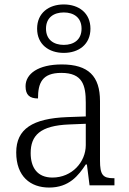

<svg xmlns="http://www.w3.org/2000/svg" viewBox="-20 -834 582 864"><path d="M267 -596C334 -596 387 -634 387 -705C387 -776 334 -814 267 -814C200 -814 147 -776 147 -705C147 -634 200 -596 267 -596ZM267 -632C222 -632 187 -655 187 -705C187 -755 222 -778 267 -778C312 -778 347 -755 347 -705C347 -655 312 -632 267 -632ZM201 10C291 10 333 -44 366 -94H371L383 0H495V-32H491C442 -32 430 -48 430 -112V-379C430 -491 378 -544 258 -544C152 -544 95 -502 95 -446C95 -406 114 -391 151 -391C151 -460 169 -506 256 -506C352 -506 366 -450 366 -372V-310L283 -307C127 -301 53 -254 53 -148C53 -40 117 10 201 10ZM216 -35C148 -35 118 -80 118 -145C118 -224 160 -269 292 -274L366 -277V-181C366 -105 304 -35 216 -35Z"/></svg>

Font: Noto Serif Bengali Light
Style: Regular
Weight: 300
Designer: Juan Bruce, Universal Thirst, Indian Type Foundry and the Monotype Design Team.
Foundry: Monotype Imaging Inc.
Version: Version 2.003